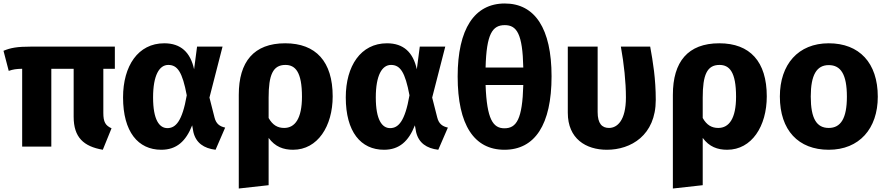

<svg xmlns="http://www.w3.org/2000/svg" viewBox="-21 -840 5084 1100"><path d="M637 -446V-573H159C76 -573 40 -566 -1 -549L29 -434C56 -443 71 -445 106 -446V0H273V-446H401V-171C401 -53 458 -1 568 18L618 -105C583 -121 571 -141 571 -193V-446Z M920 -592C770 -592 684 -462 684 -282C684 -85 770 18 903 18C991 18 1044 -31 1080 -122L1087 -83C1102 -21 1147 10 1214 18L1269 -109C1237 -116 1217 -131 1208 -167L1179 -281L1254 -573H1108L1091 -443C1070 -540 1015 -592 920 -592ZM943 -468C996 -468 1024 -427 1049 -294C1023 -144 985 -106 938 -106C892 -106 856 -153 856 -282C856 -409 892 -468 943 -468Z M1613 -592C1433 -592 1347 -486 1347 -297V240L1518 221V-50C1555 1 1603 18 1658 18C1799 18 1885 -117 1885 -288C1885 -487 1789 -592 1613 -592ZM1607 -107C1570 -107 1541 -123 1518 -164V-281C1518 -410 1542 -468 1614 -468C1671 -468 1709 -428 1709 -286C1709 -161 1669 -107 1607 -107Z M2196 -592C2046 -592 1960 -462 1960 -282C1960 -85 2046 18 2179 18C2267 18 2320 -31 2356 -122L2363 -83C2378 -21 2423 10 2490 18L2545 -109C2513 -116 2493 -131 2484 -167L2455 -281L2530 -573H2384L2367 -443C2346 -540 2291 -592 2196 -592ZM2219 -468C2272 -468 2300 -427 2325 -294C2299 -144 2261 -106 2214 -106C2168 -106 2132 -153 2132 -282C2132 -409 2168 -468 2219 -468Z M2871 -820C2697 -820 2601 -674 2601 -402C2601 -123 2696 18 2869 18C3043 18 3139 -125 3139 -403C3139 -676 3044 -820 2871 -820ZM2871 -696C2940 -696 2973 -646 2977 -453H2761C2766 -646 2800 -696 2871 -696ZM2869 -105C2804 -105 2768 -156 2761 -353H2977C2972 -157 2938 -105 2869 -105Z M3704 -573H3536C3554 -473 3565 -370 3565 -282C3565 -149 3515 -107 3468 -107C3428 -107 3403 -132 3403 -198V-573H3232V-194C3232 -45 3336 18 3456 18C3593 18 3736 -64 3736 -268C3736 -388 3720 -486 3704 -573Z M4100 -592C3920 -592 3834 -486 3834 -297V240L4005 221V-50C4042 1 4090 18 4145 18C4286 18 4372 -117 4372 -288C4372 -487 4276 -592 4100 -592ZM4094 -107C4057 -107 4028 -123 4005 -164V-281C4005 -410 4029 -468 4101 -468C4158 -468 4196 -428 4196 -286C4196 -161 4156 -107 4094 -107Z M4727 -592C4552 -592 4447 -471 4447 -287C4447 -94 4553 18 4727 18C4902 18 5008 -103 5008 -286C5008 -480 4902 -592 4727 -592ZM4727 -467C4796 -467 4831 -414 4831 -286C4831 -162 4796 -107 4727 -107C4658 -107 4624 -160 4624 -287C4624 -411 4658 -467 4727 -467Z"/></svg>

Font: Glow Sans SC Normal ExtraBold
Style: Regular
Weight: 800
Designer: Ryoko NISHIZUKA (kana, bopomofo & ideographs); Paul D. Hunt (Latin, Greek & Cyrillic); Sandoll Communications, Soo-young
Version: Version 0.93